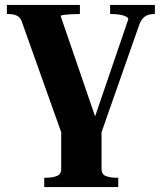

<svg xmlns="http://www.w3.org/2000/svg" viewBox="-20 -538 658 781"><path d="M393 0H229L69 -449Q65 -462 56.5 -469Q48 -476 37 -478.5Q26 -481 11 -481H8V-518H305V-481H303Q286 -481 268.5 -480Q251 -479 239 -477.5Q227 -476 227 -472L377 -35L357 -36L502 -460Q502 -466 492 -471Q482 -476 466 -478.5Q450 -481 432 -481H428V-518H610V-481H607Q593 -481 581.5 -477Q570 -473 561 -463Q552 -453 546 -436ZM229 0H393V150Q393 171 410.5 178Q428 185 455 185H461V223H160V185H166Q193 185 211 178Q229 171 229 150Z"/></svg>

Font: Roboto Serif 120pt Expanded SemiBold
Style: Regular
Weight: 600
Width: 7
Designer: Greg Gazdowicz
Foundry: Commercial Type
Version: Version 1.008